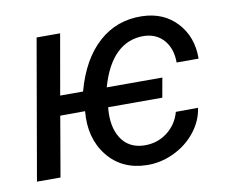

<svg xmlns="http://www.w3.org/2000/svg" viewBox="-65 -620 860 714"><g transform="rotate(-10 364.5 -263.5)"><path d="M162.1 -300.3H248.5Q280.3 -417.5 348.9 -479Q417.5 -540.5 512.7 -538.1Q594.2 -536.1 644 -482.2Q693.8 -428.2 692.9 -346.2H609.9Q609.9 -397.9 582.5 -430.2Q555.2 -462.4 508.8 -464.4Q447.8 -465.8 404.5 -424.6Q361.3 -383.3 337.9 -300.3H547.9L534.7 -226.6H330.1Q322.8 -153.3 351.6 -109.1Q380.4 -64.9 438 -63.5Q487.8 -62.5 525.1 -91.1Q562.5 -119.6 575.2 -166L659.2 -166.5Q651.9 -117.2 618.9 -75.9Q585.9 -34.7 536.1 -11.5Q486.3 11.7 434.1 10.3Q340.8 8.3 287.4 -58.8Q233.9 -126 243.2 -227.1L149.4 -226.6L110.4 0H21.5L113.3 -528.3H202.1Z"/></g></svg>

Font: Roboto
Style: Italic
Weight: 400
Italic angle: -12°
Designer: Google
Version: Version 2.134; 2016; ttfautohint (v1.6)